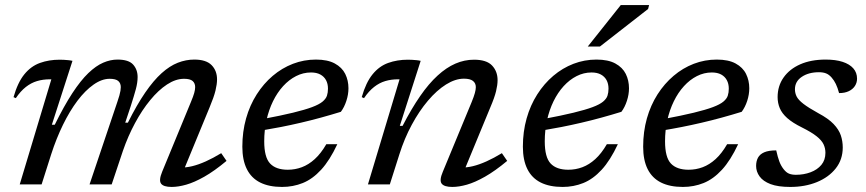

<svg xmlns="http://www.w3.org/2000/svg" viewBox="-20 -729 3424 759"><path d="M699.5 -40 693 -67Q714.5 -66 739.5 -72Q764.5 -78 793.5 -91Q822.5 -104 854.5 -123.5L875.5 -93Q827.5 -53 787.8 -30.5Q748 -8 716.2 1Q684.5 10 658.5 10Q626.5 10 616.8 -3Q607 -16 621 -50L735 -326.5Q744 -348 747.8 -361.5Q751.5 -375 751.5 -384.5Q751.5 -400 741.5 -408.8Q731.5 -417.5 707.5 -417.5Q674.5 -417.5 640.2 -395Q606 -372.5 573.8 -333.2Q541.5 -294 513.8 -242.5Q486 -191 466 -133L421.5 0H334L444 -326.5Q449 -341 452 -351.8Q455 -362.5 456.2 -370.2Q457.5 -378 457.5 -384.5Q457.5 -400 447.5 -408.8Q437.5 -417.5 413.5 -417.5Q382.5 -417.5 349.8 -394.5Q317 -371.5 286.2 -330.8Q255.5 -290 229 -235.8Q202.5 -181.5 182.5 -119.5L144.5 0H58L183 -415.5Q182 -415.5 180.5 -415.5Q179 -415.5 177.5 -415.5Q150 -415.5 126.5 -408.5Q103 -401.5 82.2 -385.2Q61.5 -369 42.5 -341L33.5 -345Q50 -403 76.2 -435.2Q102.5 -467.5 138 -480.2Q173.5 -493 216 -493Q224.5 -493 232.8 -492.5Q241 -492 249.5 -491.2Q258 -490.5 266.5 -488.5L185 -236H196.5Q233.5 -311 266.2 -361Q299 -411 329.2 -440Q359.5 -469 388 -481.2Q416.5 -493.5 444.5 -493.5Q488.5 -493.5 506.2 -473.8Q524 -454 524 -424.5Q524 -402.5 517 -376.5Q510 -350.5 496.5 -308.5L475 -244H485.5Q521 -315 554 -363Q587 -411 619 -439.8Q651 -468.5 683 -481Q715 -493.5 748 -493.5Q795 -493.5 816.5 -471.5Q838 -449.5 838 -415Q838 -396.5 831.8 -370.8Q825.5 -345 808.5 -304.5Z M1209.5 -442.5Q1178.5 -442.5 1150.5 -428.2Q1122.5 -414 1099.2 -388.5Q1076 -363 1059.2 -328.8Q1042.5 -294.5 1033.5 -254.2Q1024.5 -214 1024.5 -170.5Q1024.5 -107 1047.8 -82.5Q1071 -58 1117.5 -58Q1146.5 -58 1173.2 -68Q1200 -78 1224.2 -100Q1248.5 -122 1270 -159H1313.5Q1283.5 -95 1249.5 -58Q1215.5 -21 1177 -5.5Q1138.5 10 1095 10Q1043.5 10 1008.5 -7.5Q973.5 -25 955.8 -60.5Q938 -96 938 -149Q938 -208.5 952.8 -260.8Q967.5 -313 994.8 -355.8Q1022 -398.5 1058.2 -429.2Q1094.5 -460 1138 -476.8Q1181.5 -493.5 1229 -493.5Q1275 -493.5 1303.5 -478Q1332 -462.5 1344.8 -436.8Q1357.5 -411 1357.5 -380Q1357.5 -355.5 1349.2 -330.2Q1341 -305 1327.5 -287Q1288.5 -275 1248.5 -264Q1208.5 -253 1168.8 -243.8Q1129 -234.5 1090.8 -227Q1052.5 -219.5 1016 -213.5L1019 -258.5Q1091 -272 1138.2 -283.5Q1185.5 -295 1213.5 -305.5Q1241.5 -316 1255 -327.2Q1268.5 -338.5 1272.5 -350.8Q1276.5 -363 1276.5 -378.5Q1276.5 -398 1268.8 -412.2Q1261 -426.5 1246.2 -434.5Q1231.5 -442.5 1209.5 -442.5Z M1419 -341 1410 -345Q1426.5 -403 1452.8 -435.2Q1479 -467.5 1514.5 -480.2Q1550 -493 1592.5 -493Q1601 -493 1609.2 -492.5Q1617.5 -492 1626 -491.2Q1634.5 -490.5 1643 -488.5L1560.5 -231.5H1571.5Q1606.5 -299.5 1640.8 -349Q1675 -398.5 1709.8 -430.2Q1744.5 -462 1780.2 -477.5Q1816 -493 1854 -493Q1903.5 -493 1925.2 -470Q1947 -447 1947 -412Q1947 -393.5 1941 -368.5Q1935 -343.5 1918.5 -305L1809 -40L1802.5 -67Q1824 -66 1849 -72Q1874 -78 1903 -91Q1932 -104 1964 -123.5L1985 -93Q1937 -53 1897.2 -30.5Q1857.5 -8 1825.8 1Q1794 10 1768 10Q1736 10 1726 -3Q1716 -16 1730.5 -50L1844.5 -325.5Q1853.5 -347.5 1857.2 -361.2Q1861 -375 1861 -384.5Q1861 -400 1849.8 -409Q1838.5 -418 1814 -418Q1780 -418 1743.2 -395Q1706.5 -372 1671.8 -331Q1637 -290 1607.8 -235.8Q1578.5 -181.5 1559 -119.5L1521 0H1434.5L1559.5 -415.5Q1558.5 -415.5 1557 -415.5Q1555.5 -415.5 1554 -415.5Q1526.5 -415.5 1503 -408.5Q1479.5 -401.5 1458.8 -385.2Q1438 -369 1419 -341Z M2318.5 -442.5Q2287.5 -442.5 2259.5 -428.2Q2231.5 -414 2208.2 -388.5Q2185 -363 2168.2 -328.8Q2151.5 -294.5 2142.5 -254.2Q2133.5 -214 2133.5 -170.5Q2133.5 -107 2156.8 -82.5Q2180 -58 2226.5 -58Q2255.5 -58 2282.2 -68Q2309 -78 2333.2 -100Q2357.5 -122 2379 -159H2422.5Q2392.5 -95 2358.5 -58Q2324.5 -21 2286 -5.5Q2247.5 10 2204 10Q2152.5 10 2117.5 -7.5Q2082.5 -25 2064.8 -60.5Q2047 -96 2047 -149Q2047 -208.5 2061.8 -260.8Q2076.5 -313 2103.8 -355.8Q2131 -398.5 2167.2 -429.2Q2203.5 -460 2247 -476.8Q2290.5 -493.5 2338 -493.5Q2384 -493.5 2412.5 -478Q2441 -462.5 2453.8 -436.8Q2466.5 -411 2466.5 -380Q2466.5 -355.5 2458.2 -330.2Q2450 -305 2436.5 -287Q2397.5 -275 2357.5 -264Q2317.5 -253 2277.8 -243.8Q2238 -234.5 2199.8 -227Q2161.5 -219.5 2125 -213.5L2128 -258.5Q2200 -272 2247.2 -283.5Q2294.5 -295 2322.5 -305.5Q2350.5 -316 2364 -327.2Q2377.5 -338.5 2381.5 -350.8Q2385.5 -363 2385.5 -378.5Q2385.5 -398 2377.8 -412.2Q2370 -426.5 2355.2 -434.5Q2340.5 -442.5 2318.5 -442.5ZM2303.5 -545 2434 -709H2546L2542 -693.5L2351.5 -545Z M2794 -442.5Q2763 -442.5 2735 -428.2Q2707 -414 2683.8 -388.5Q2660.5 -363 2643.8 -328.8Q2627 -294.5 2618 -254.2Q2609 -214 2609 -170.5Q2609 -107 2632.2 -82.5Q2655.5 -58 2702 -58Q2731 -58 2757.8 -68Q2784.5 -78 2808.8 -100Q2833 -122 2854.5 -159H2898Q2868 -95 2834 -58Q2800 -21 2761.5 -5.5Q2723 10 2679.5 10Q2628 10 2593 -7.5Q2558 -25 2540.2 -60.5Q2522.5 -96 2522.5 -149Q2522.5 -208.5 2537.2 -260.8Q2552 -313 2579.2 -355.8Q2606.5 -398.5 2642.8 -429.2Q2679 -460 2722.5 -476.8Q2766 -493.5 2813.5 -493.5Q2859.5 -493.5 2888 -478Q2916.5 -462.5 2929.2 -436.8Q2942 -411 2942 -380Q2942 -355.5 2933.8 -330.2Q2925.5 -305 2912 -287Q2873 -275 2833 -264Q2793 -253 2753.2 -243.8Q2713.5 -234.5 2675.2 -227Q2637 -219.5 2600.5 -213.5L2603.5 -258.5Q2675.5 -272 2722.8 -283.5Q2770 -295 2798 -305.5Q2826 -316 2839.5 -327.2Q2853 -338.5 2857 -350.8Q2861 -363 2861 -378.5Q2861 -398 2853.2 -412.2Q2845.5 -426.5 2830.8 -434.5Q2816 -442.5 2794 -442.5Z M3048.5 -134.5Q3054.5 -107.5 3060.8 -90.8Q3067 -74 3077.5 -60.5Q3088 -47 3099.2 -42.5Q3110.5 -38 3126 -38Q3157.5 -38 3184.2 -48Q3211 -58 3227 -77.2Q3243 -96.5 3243 -125Q3243 -143 3235.5 -158.8Q3228 -174.5 3208.2 -190.2Q3188.5 -206 3150.5 -225Q3113 -243.5 3092 -262.2Q3071 -281 3062.5 -301.5Q3054 -322 3054 -345Q3054 -389 3077.5 -422.5Q3101 -456 3143.5 -474.8Q3186 -493.5 3244 -493.5Q3283.5 -493.5 3311 -484.5Q3338.5 -475.5 3353.2 -458.8Q3368 -442 3368 -418Q3368 -402 3359.5 -389Q3351 -376 3335.2 -368.5Q3319.5 -361 3297 -361Q3291 -383 3284.2 -397Q3277.5 -411 3267.5 -422.5Q3257 -434.5 3245.2 -439Q3233.5 -443.5 3217.5 -443.5Q3176.5 -443.5 3149.5 -425.2Q3122.5 -407 3122.5 -376Q3122.5 -361 3129.2 -347.5Q3136 -334 3156 -318.5Q3176 -303 3215 -281.5Q3254.5 -260.5 3275.2 -238.8Q3296 -217 3303.8 -194Q3311.5 -171 3311.5 -146Q3311.5 -98.5 3284 -63.5Q3256.5 -28.5 3209.5 -9.2Q3162.5 10 3104 10Q3055.5 10 3026 -1.2Q2996.5 -12.5 2982.8 -31.5Q2969 -50.5 2969 -73Q2969 -92 2976.5 -105.8Q2984 -119.5 3001.2 -127Q3018.5 -134.5 3048.5 -134.5Z"/></svg>

Font: Newsreader 10pt
Style: Italic
Weight: 400
Italic angle: -17°
Version: Version 1.003